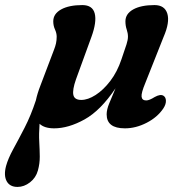

<svg xmlns="http://www.w3.org/2000/svg" viewBox="-92 -494 729 757"><path d="M121 -298Q126 -310.5 128.8 -323Q131.5 -335.5 131.5 -349.5Q131.5 -363 124.8 -377.8Q118 -392.5 118 -410Q118 -439.5 149 -456.8Q180 -474 232.5 -474Q273 -474 281.5 -440.8Q290 -407.5 268.5 -348.5L207.5 -181Q193 -139.5 197.2 -119.8Q201.5 -100 228.5 -100Q254.5 -100 285 -119.5Q315.5 -139 343 -175Q370.5 -211 387 -260.5Q401 -301.5 406.8 -319.2Q412.5 -337 412.5 -349.5Q412.5 -363 407.5 -377.8Q402.5 -392.5 402.5 -410Q402.5 -439.5 433.2 -456.8Q464 -474 517 -474Q557.5 -474 567.8 -440Q578 -406 553 -348.5L481 -167Q464.5 -127.5 466.2 -112.8Q468 -98 484.5 -98Q496.5 -98 518 -111.5Q540.5 -124 552.5 -116.5Q562 -110.5 562.2 -96.5Q562.5 -82.5 552 -66.5Q528.5 -31.5 486 -9.8Q443.5 12 400.5 12Q328.5 12 328.5 -43Q328.5 -62 338.8 -86.8Q349 -111.5 363.5 -146Q305 -58.5 241.5 -23.2Q178 12 121.5 12Q83 12 64 -6Q61 34 62.8 65.2Q64.5 96.5 64.8 123.5Q65 150.5 57.5 178Q49.5 207 26.2 225Q3 243 -23 243Q-53.5 243 -65.8 220.2Q-78 197.5 -68 160Q-60 131 -39.8 94Q-19.5 57 5 9.5Q29.5 -38 49.5 -98.5Q55 -125 67.5 -157Z"/></svg>

Font: Fraunces 9pt SuperSoft SemiBold
Style: Italic
Weight: 600
Italic angle: -16°
Version: Version 1.000;[0bf87f6ff]